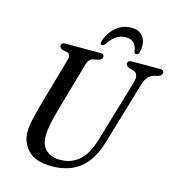

<svg xmlns="http://www.w3.org/2000/svg" viewBox="-128 -1000 1032 1122"><g transform="rotate(15 388.0 -438.5)"><path d="M513 -210 623 -580.5Q632 -611 626.8 -628.5Q621.5 -646 600 -652.5L578.5 -657.5Q556.5 -667 556.5 -680Q557 -700 583 -700H754.5Q775.5 -700 775.5 -683Q775.5 -666 750.5 -657.5L727 -652Q705 -645 691.2 -628.8Q677.5 -612.5 667.5 -578L557 -205.5Q524 -93.5 457.5 -40.2Q391 13 285.5 13Q189 13 143.2 -34Q97.5 -81 98.5 -150.5Q99 -180 109 -224.5Q119 -269 130 -308.5L216.5 -611.5Q221 -627 217.5 -638.8Q214 -650.5 203 -654.5L173.5 -660Q155 -668.5 155 -682Q155.5 -700 179 -700H392.5Q414.5 -700 414 -683.5Q414 -666 391 -659.5L356.5 -652.5Q333 -646 323.5 -611.5L237 -308.5Q222.5 -255.5 215 -218.2Q207.5 -181 207.5 -153.5Q206.5 -95.5 238 -65.8Q269.5 -36 326.5 -36Q391 -36 438.5 -76.8Q486 -117.5 513 -210ZM512 -827.5Q451 -827.5 407 -759.5Q397 -747 388 -747Q372.5 -747 379.5 -768Q397.5 -824 438 -857Q478.5 -890 528.5 -890Q578.5 -890 601.5 -857Q624.5 -824 613.5 -768Q609.5 -747 594 -747Q585 -747 581.5 -759.5Q574 -827.5 512 -827.5Z"/></g></svg>

Font: Fraunces 72pt S050
Style: Italic
Weight: 400
Italic angle: -16°
Version: Version 1.000; ttfautohint (v1.8.3)